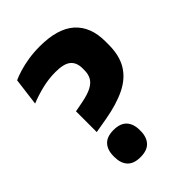

<svg xmlns="http://www.w3.org/2000/svg" viewBox="-196 -746 854 854"><g transform="rotate(-45 231.0 -319.0)"><path d="M119.9 -203.2V-333.7L167.9 -342.9Q209.5 -351.1 232.8 -363.5Q256.1 -375.9 266 -393.9Q275.8 -412 275.8 -436.1V-448.7Q275.8 -484.9 253.9 -503.5Q232 -522.1 179.2 -522.1Q136.7 -522.1 95.5 -512.2Q54.3 -502.3 15.7 -486.8L32.3 -616.6Q51.3 -625.3 78.5 -633.5Q105.7 -641.7 139.2 -647Q172.7 -652.2 210 -652.2Q322.4 -652.2 377.4 -603.1Q432.4 -553.9 432.4 -461V-440.7Q432.4 -372.4 405.2 -327.4Q377.9 -282.4 324 -255.9Q270.2 -229.4 190.1 -215.3ZM179.1 13.6Q136.9 13.6 116.9 -8.4Q96.9 -30.4 96.9 -69.1V-74.5Q96.9 -113.2 116.9 -135.1Q136.9 -157.1 179.1 -157.1Q221.1 -157.1 241.4 -135.1Q261.6 -113.2 261.6 -74.5V-69.1Q261.6 -30.4 241.4 -8.4Q221.1 13.6 179.1 13.6Z"/></g></svg>

Font: Anek Bangla Medium
Style: Regular
Weight: 500
Designer: Sulekha Rajkumar (Bangla), Yesha Goshar (Latin)
Foundry: Ek Type
Version: Version 1.003